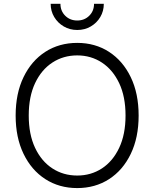

<svg xmlns="http://www.w3.org/2000/svg" viewBox="-20 -958 793 988"><path d="M377.4 9.8Q284.7 9.8 213.1 -36.4Q141.6 -82.5 101.1 -166.5Q60.5 -250.5 60.5 -363.3Q60.5 -477.1 101.1 -561Q141.6 -645 213.1 -691.2Q284.7 -737.3 377.4 -737.3Q469.7 -737.3 541 -691.2Q612.3 -645 652.8 -561Q693.4 -477.1 693.4 -363.3Q693.4 -250 652.8 -166Q612.3 -82 541 -36.1Q469.7 9.8 377.4 9.8ZM377.4 -54.7Q448.2 -54.7 504.4 -91.3Q560.5 -127.9 593.3 -197.3Q626 -266.6 626 -363.3Q626 -460.9 593.3 -530Q560.5 -599.1 504.4 -636Q448.2 -672.9 377.4 -672.9Q306.2 -672.9 249.8 -636.2Q193.4 -599.6 160.6 -530.3Q127.9 -460.9 127.9 -363.3Q127.9 -266.6 160.4 -197.5Q192.9 -128.4 249.3 -91.6Q305.7 -54.7 377.4 -54.7ZM377.4 -803.7Q339.4 -803.7 308.3 -821.8Q277.3 -839.8 259 -870.4Q240.7 -900.9 240.7 -938.5H291Q291 -901.4 315.7 -877Q340.3 -852.5 377.4 -852.5Q414.6 -852.5 439.2 -877Q463.9 -901.4 463.9 -938.5H514.2Q514.2 -900.9 496.1 -870.4Q478 -839.8 447 -821.8Q416 -803.7 377.4 -803.7Z"/></svg>

Font: Inter 17pt Light
Style: Regular
Weight: 300
Version: Version 4.001;git-66647c0bb